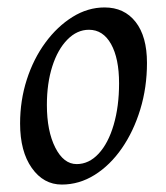

<svg xmlns="http://www.w3.org/2000/svg" viewBox="-20 -484 446 516"><path d="M146 12Q97 12 65.5 -32.5Q34 -77 34 -152Q34 -214 52 -270Q70 -326 102 -369.5Q134 -413 175 -438.5Q216 -464 261 -464Q314 -464 344.5 -425Q375 -386 375 -315Q375 -249 357 -190Q339 -131 307.5 -85.5Q276 -40 234.5 -14Q193 12 146 12ZM186 -43Q219 -43 245 -71Q271 -99 285.5 -148.5Q300 -198 300 -260Q300 -327 278.5 -365.5Q257 -404 219 -404Q187 -404 161 -377.5Q135 -351 120.5 -305.5Q106 -260 106 -202Q106 -132 128.5 -87.5Q151 -43 186 -43Z"/></svg>

Font: Alegreya
Style: Italic
Weight: 400
Italic angle: -7°
Designer: Juan Pablo del Peral
Foundry: Huerta Tipografica
Version: Version 2.009